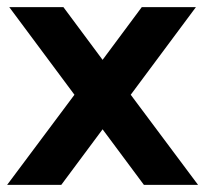

<svg xmlns="http://www.w3.org/2000/svg" viewBox="-22 -519 576 539"><path d="M187 -253 4 -499H156L266 -351L376 -499H528L345 -253L534 0H382L266 -156L150 0H-2Z"/></svg>

Font: Stavian Bold
Style: Bold
Weight: 700
Version: Version 1.000; ttfautohint (v1.6)